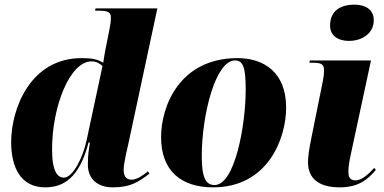

<svg xmlns="http://www.w3.org/2000/svg" viewBox="-20 -796 1653 826"><path d="M174 10C251 10 321 -28 361 -183H367C362 -151 358 -132 358 -88C358 -25 401 10 465 10C542 10 575 -13 623 -49L616 -59C602 -47 572 -23 546 -23C524 -23 512 -36 512 -66C512 -94 528 -159 536 -195L657 -760H391L389 -750H408C453 -750 457 -737 457 -720C457 -705 455 -689 451 -670L434 -585C432 -573 426 -543 424 -526C399 -541 377 -546 331 -546C111 -546 28 -329 28 -184C28 -78 68 10 174 10ZM255 -32C228 -32 204 -56 204 -154C204 -337 280 -532 374 -532C393 -532 408 -524 421 -512L352 -190C337 -120 294 -32 255 -32Z M897 10C1133 10 1211 -201 1211 -333C1211 -484 1116 -546 1002 -546C754 -546 673 -341 673 -206C673 -60 760 10 897 10ZM903 0C866 0 848 -31 848 -123C848 -302 907 -536 991 -536C1027 -536 1037 -503 1037 -411C1037 -255 990 0 903 0Z M1481 -620C1536 -620 1588 -651 1588 -709C1588 -758 1548 -776 1504 -776C1451 -776 1400 -754 1400 -686C1400 -641 1436 -620 1481 -620ZM1441 10C1524 10 1563 -25 1597 -65L1590 -74C1569 -50 1537 -20 1510 -20C1487 -20 1479 -33 1479 -55C1478 -76 1483 -105 1492 -145L1576 -536H1313L1311 -526H1328C1366 -526 1374 -517 1374 -493C1374 -473 1370 -451 1365 -428L1321 -210C1308 -147 1305 -117 1305 -99C1305 -26 1354 10 1441 10Z"/></svg>

Font: Noto Serif Display SemiCondensed Black
Style: Italic
Weight: 900
Width: 4
Italic angle: -12°
Designer: Monotype Design Team
Foundry: Monotype Imaging Inc.
Version: Version 2.009